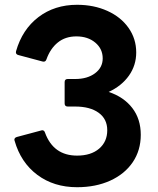

<svg xmlns="http://www.w3.org/2000/svg" viewBox="-20 -768 658 802"><path d="M41 -180 40 -184Q40 -193 51 -196L152 -223L156 -224Q165 -224 168 -214Q203 -118 302 -118Q360 -118 394 -147Q428 -176 428 -224Q428 -271 392 -297Q356 -323 294 -323H263Q250 -323 250 -336V-425Q250 -438 263 -438H294Q345 -438 377 -462Q409 -486 409 -524Q409 -564 378 -590Q347 -616 299 -616Q253 -616 221.5 -590.5Q190 -565 174 -520Q170 -508 158 -511L57 -538Q44 -541 47 -554Q73 -645 140.5 -696.5Q208 -748 302 -748Q372 -748 428.5 -722.5Q485 -697 517 -651.5Q549 -606 549 -549Q549 -495 518.5 -452Q488 -409 434 -384Q497 -363 532.5 -317Q568 -271 568 -205Q568 -140 534.5 -90.5Q501 -41 440.5 -13.5Q380 14 302 14Q205 14 136 -37.5Q67 -89 41 -180Z"/></svg>

Font: LINE Seed Sans TH App
Style: Bold
Weight: 700
Designer: Dalton Maag Ltd | Thai characters by Cadson Demak Co.,Ltd.
Foundry: Dalton Maag Ltd
Version: Version 1.003